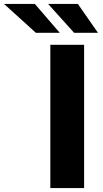

<svg xmlns="http://www.w3.org/2000/svg" viewBox="-180 -949 518 969"><path d="M74 -723H244.5V0H74ZM213 -929 314.5 -783.5H194L63 -929ZM-4 -929 121.5 -783.5H1L-159.5 -929Z"/></svg>

Font: Public Sans ExtraBold
Style: Regular
Weight: 800
Designer: The Public Sans Project Authors: Dan O. Williams and USWDS (Libre Franklin designed by Pablo Impallari and Rodrigo Fuenz
Version: Version 1.007